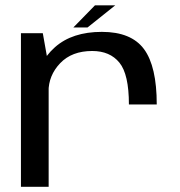

<svg xmlns="http://www.w3.org/2000/svg" viewBox="-20 -718 693 738"><path d="M475.5 -316.5H582.5Q582.5 -463 533.5 -529.2Q484.5 -595.5 371.5 -595.5Q257.5 -595.5 191.2 -536.5Q125 -477.5 125 -398L166.5 -365.5Q166.5 -428 211.2 -475Q256 -522 334.5 -522Q402.5 -522 439 -477.2Q475.5 -432.5 475.5 -316.5ZM60.5 0H167V-464L144.5 -590.5H60.5ZM262 -612.5H316.5L423 -697.5H345Z"/></svg>

Font: Anybody SemiExpanded
Style: Regular
Weight: 400
Width: 6
Designer: Tyler Finck
Foundry: Etcetera Type Company
Version: Version 1.113;gftools[0.9.25]